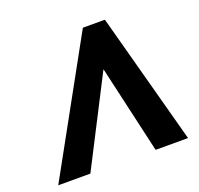

<svg xmlns="http://www.w3.org/2000/svg" viewBox="-139 -965 1169 1126"><g transform="rotate(-20 445.5 -402.5)"><path d="M490 -812 488 -809 38 7H238L240 4L520 -542L645 4L648 7H848L628 -809L625 -812Z"/></g></svg>

Font: Hussar Woodtype
Style: SeBdObl
Weight: 900
Foundry: Cannot Into Space Fonts
Version: Version 1.07